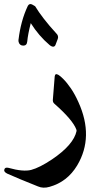

<svg xmlns="http://www.w3.org/2000/svg" viewBox="-80 -665 499 930"><path d="M185 -295Q186 -303 190 -305Q199 -310 226 -283Q245 -264 264 -236Q283 -208 300 -170Q376 -2 294 136Q246 216 160 240Q129 249 104 238Q56 219 19 203.5Q-18 188 -45 176Q-63 167 -59 156Q-56 144 -39 148Q32 168 71 158Q112 147 172 107Q277 36 291 -31Q291 -33 290 -37Q273 -84 183 -163Q175 -170 176 -182ZM52 -464Q50 -444 33 -444Q15 -444 10 -462Q10 -465 9.5 -468Q9 -471 10 -475Q15 -517 26 -558Q37 -599 55 -637Q63 -650 76 -643Q82 -639 85.5 -637.5Q89 -636 90 -635Q107 -607 132.5 -574Q158 -541 192 -504Q205 -492 200 -477L189 -448Q186 -440 179 -439Q171 -438 160 -447Q108 -491 69 -553Q55 -498 52 -464Z"/></svg>

Font: Amiri
Style: Bold Italic
Weight: 700
Italic angle: 10°
Designer: Khaled Hosny
Version: Version 0.113